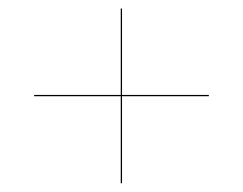

<svg xmlns="http://www.w3.org/2000/svg" viewBox="-20 -610 570 450"><path d="M263 -180.5V-384.5H60V-387.5H263V-590H266V-387.5H469.5V-384.5H266V-180.5Z"/></svg>

Font: Bodoni* 72pt Fatface
Style: Regular
Weight: 900
Version: Version 2.3